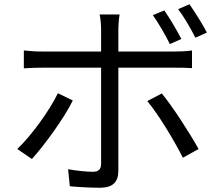

<svg xmlns="http://www.w3.org/2000/svg" viewBox="-20 -839 1040 902"><path d="M177 -521H455V-70C455 -44 443 -32 416 -32C390 -32 344 -36 300 -44L308 36C348 40 408 43 450 43C510 43 536 16 536 -37V-521H801C825 -521 855 -521 882 -519V-602C857 -598 824 -597 800 -597H536V-699C536 -721 539 -757 542 -771H448C452 -756 455 -722 455 -700V-597H177C145 -597 120 -599 92 -602V-518C119 -520 147 -521 177 -521ZM61 -139 130 -92C186 -154 280 -281 322 -367L252 -401C213 -320 127 -201 61 -139ZM839 -98 913 -139C873 -211 793 -336 740 -400L672 -364C725 -301 800 -176 839 -98ZM778 -632 832 -656C811 -697 777 -754 752 -790L698 -768C725 -730 758 -673 778 -632ZM817 -796C845 -759 876 -705 898 -662L952 -686C933 -723 896 -782 870 -819Z"/></svg>

Font: Noto Sans KR Regular
Style: Regular
Weight: 400
Designer: Ryoko NISHIZUKA  (kana & ideographs); Paul D. Hunt (Latin, Greek & Cyrillic); Wenlong ZHANG  (bopomofo); Sandoll Communi
Foundry: Adobe Systems Incorporated
Version: Version 1.004;PS 1.004;hotconv 1.0.82;makeotf.lib2.5.63406